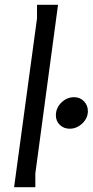

<svg xmlns="http://www.w3.org/2000/svg" viewBox="-20 -784 388 804"><path d="M223 -764 128 -58V0H39L135 -707V-764ZM348 -319Q348 -289 324.5 -267Q301 -245 272 -245Q247 -245 230.5 -261Q214 -277 214 -301Q214 -332 237 -354.5Q260 -377 290 -377Q315 -377 331.5 -360Q348 -343 348 -319Z"/></svg>

Font: Rosario
Style: Italic
Weight: 400
Italic angle: -8.05°
Designer: Hector Gatti
Foundry: Omnibus Type
Version: Version 1.201